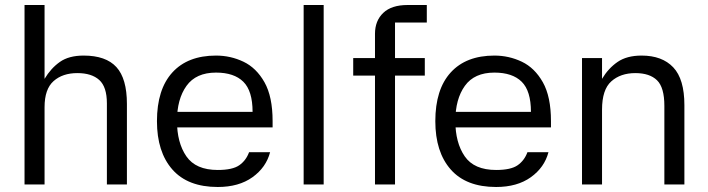

<svg xmlns="http://www.w3.org/2000/svg" viewBox="-20 -737 2829 767"><path d="M158 0H78V-717H158V-422Q183 -464 219 -489.5Q255 -515 314 -515Q403 -515 445 -469Q487 -423 487 -322V0H407V-324Q407 -390 376.5 -417.5Q346 -445 289 -445Q230 -445 194 -413Q158 -381 158 -309Z M646 -290H989Q989 -374 952 -410.5Q915 -447 843 -447Q763 -447 725 -394Q687 -341 687 -254Q687 -167 724.5 -112.5Q762 -58 850 -58Q909 -58 936 -77Q963 -96 975 -129H1059Q1043 -68 988.5 -29Q934 10 850 10Q730 10 668.5 -60Q607 -130 607 -253Q607 -380 668.5 -447.5Q730 -515 843 -515Q901 -515 952.5 -490.5Q1004 -466 1036.5 -408.5Q1069 -351 1069 -253V-228H645Z M1273 0H1193V-717H1273Z M1558 0H1478V-602Q1478 -654 1511 -685.5Q1544 -717 1608 -717H1685V-647H1558ZM1391 -435V-505H1677V-435Z M1758 -290H2101Q2101 -374 2064 -410.5Q2027 -447 1955 -447Q1875 -447 1837 -394Q1799 -341 1799 -254Q1799 -167 1836.5 -112.5Q1874 -58 1962 -58Q2021 -58 2048 -77Q2075 -96 2087 -129H2171Q2155 -68 2100.5 -29Q2046 10 1962 10Q1842 10 1780.5 -60Q1719 -130 1719 -253Q1719 -380 1780.5 -447.5Q1842 -515 1955 -515Q2013 -515 2064.5 -490.5Q2116 -466 2148.5 -408.5Q2181 -351 2181 -253V-228H1757Z M2385 0H2305V-505H2385V-422Q2410 -464 2447 -489.5Q2484 -515 2543 -515Q2625 -515 2669.5 -468Q2714 -421 2714 -317V0H2634V-314Q2634 -388 2604.5 -416.5Q2575 -445 2518 -445Q2459 -445 2422 -412Q2385 -379 2385 -299Z"/></svg>

Font: 42dot Sans
Style: Regular
Weight: 400
Designer: 42dot
Version: Version 1.000